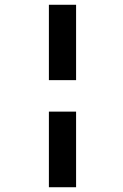

<svg xmlns="http://www.w3.org/2000/svg" viewBox="-20 -686 517 805"><path d="M299 -218V99H185V-218ZM185 -350V-666H299V-350Z"/></svg>

Font: Maven Pro
Style: Bold
Weight: 700
Designer: Joe Prince
Foundry: Joe Prince
Version: Version 2.103